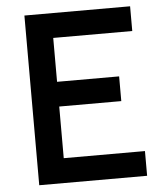

<svg xmlns="http://www.w3.org/2000/svg" viewBox="-51 -745 662 789"><g transform="rotate(-5 280.0 -350.0)"><path d="M79 -700H515V-598H189V-417H445V-315H189V-102H524V0H79Z"/></g></svg>

Font: Cabin Medium
Style: Regular
Weight: 500
Designer: Pablo Impallari
Foundry: Pablo Impallari. http://www.impallari.com Igino Marini. http://www.ikern.com
Version: Version 2.200